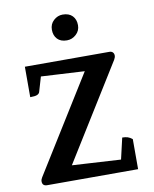

<svg xmlns="http://www.w3.org/2000/svg" viewBox="-95 -950 819 1021"><g transform="rotate(-10 315.0 -439.5)"><path d="M76 0Q50 0 50 -25Q50 -35.1 57 -46L402.9 -602.2L405.3 -560.8L118.4 -576.6L146.6 -586L119.8 -495Q116.8 -486 105.9 -481.3Q95 -476.6 68.5 -476.6V-641H524.5Q536.5 -641 543 -634.2Q549.5 -627.5 549.5 -616.5Q549.5 -607 542.5 -595L200.6 -44.4L197.7 -82.9L513.7 -64.4L482.2 -47.8L512.9 -180.3Q529.6 -180.3 542.1 -176.4Q554.6 -172.4 566.9 -162.2V0ZM313.9 -740.2Q279.9 -740.2 262 -759.3Q244 -778.4 244 -809.5Q244 -840.2 265.4 -859.7Q286.7 -879.3 313.9 -879.3Q348.2 -879.3 366.7 -860.1Q385.1 -841 385.1 -809.5Q385.1 -779.8 363.4 -760Q341.8 -740.2 313.9 -740.2Z"/></g></svg>

Font: Petrona
Style: Regular
Weight: 400
Designer: Ringo R. Seeber
Foundry: Ringo R. Seeber
Version: Version 2.001; ttfautohint (v1.8.3)